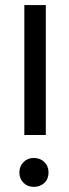

<svg xmlns="http://www.w3.org/2000/svg" viewBox="-20 -726 274 759"><path d="M161.1 -192.4H76.2V-706.1H161.1ZM113.3 12.7Q88.9 12.7 72.8 -3.4Q56.6 -19.5 56.6 -43.9Q56.6 -68.4 72.8 -85Q88.9 -101.6 113.3 -101.6Q138.7 -101.6 155.3 -85.4Q171.9 -69.3 171.9 -43.9Q171.9 -18.6 155.3 -2.9Q138.7 12.7 113.3 12.7Z"/></svg>

Font: Puritan
Style: Regular
Weight: 400
Version: 2.0a